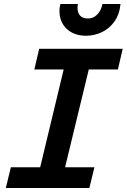

<svg xmlns="http://www.w3.org/2000/svg" viewBox="-20 -936 631 956"><path d="M9 0 34 -103H180L297 -590H151L175 -693H591L567 -590H422L304 -103H450L425 0ZM408 -758Q370 -758 340.5 -772.5Q311 -787 293.5 -815Q276 -843 276 -882Q276 -901 281 -916H368Q367 -912 366.5 -908Q366 -904 366 -898Q366 -872 379 -858Q392 -844 417 -844Q437 -844 451.5 -853.5Q466 -863 476 -879Q486 -895 490 -916H580Q575 -864 549.5 -828.5Q524 -793 486.5 -775.5Q449 -758 408 -758Z"/></svg>

Font: Ubuntu Sans Mono SemiBold
Style: Italic
Weight: 600
Italic angle: -13.5°
Monospace: yes
Designer: Dalton Maag Ltd
Foundry: Dalton Maag Ltd
Version: Version 1.006